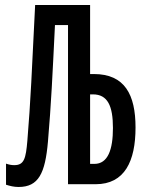

<svg xmlns="http://www.w3.org/2000/svg" viewBox="-20 -734 570 765"><path d="M54 11C134 11 160 -44 171 -169C184 -320 189 -432 199 -634H251V0H361C477 0 520 -92 520 -226C520 -357 477 -439 354 -439H339V-714H120C107 -451 102 -330 89 -173C83 -102 76 -76 37 -76C25 -76 16 -78 4 -82V2C20 7 35 11 54 11ZM339 -81V-358H350C409 -358 430 -312 430 -224C430 -138 410 -81 356 -81Z"/></svg>

Font: Noto Sans Mono Condensed Medium
Style: Regular
Weight: 500
Width: 3
Designer: Monotype Design Team
Foundry: Monotype Imaging Inc.
Version: Version 2.014